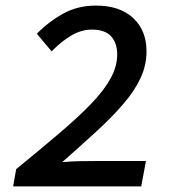

<svg xmlns="http://www.w3.org/2000/svg" viewBox="-20 -668 640 688"><path d="M27 0 38 -62Q125 -133 192 -190Q259 -247 305.5 -295Q352 -343 376 -386.5Q400 -430 400 -473Q400 -514 378 -538Q356 -562 309 -562Q272 -562 236 -541Q200 -520 165 -484L112 -547Q155 -591 207 -619.5Q259 -648 324 -648Q409 -648 457 -603.5Q505 -559 505 -484Q505 -434 483.5 -388Q462 -342 422 -295.5Q382 -249 326.5 -198Q271 -147 203 -87Q236 -90 266 -90.5Q296 -91 324 -91H503L486 0Z"/></svg>

Font: Source Code Pro ExtraLight SemiBold
Style: Italic
Weight: 600
Italic angle: -11°
Monospace: yes
Version: Version 1.016;hotconv 1.0.116;makeotfexe 2.5.65601